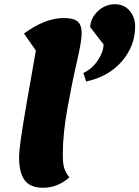

<svg xmlns="http://www.w3.org/2000/svg" viewBox="-20 -860 657 905"><path d="M386 -476 373 -516Q415 -536 441.5 -576Q468 -616 468 -651L405 -732Q407 -775 441.5 -807.5Q476 -840 521 -840Q565 -840 591 -809.5Q617 -779 617 -736Q617 -643 554 -570.5Q491 -498 386 -476ZM183 25Q123 25 96.5 -10Q70 -45 70 -119Q70 -141 75.5 -184Q81 -227 91 -287.5Q101 -348 110 -399.5Q119 -451 131.5 -521.5Q144 -592 149 -622L93 -702Q193 -775 280 -775Q327 -775 346 -758.5Q365 -742 365 -704Q365 -666 342.5 -569Q320 -472 298 -350.5Q276 -229 276 -132Q276 -86 283.5 -65Q291 -44 307 -24Q252 25 183 25Z"/></svg>

Font: Lemonada
Style: Bold
Weight: 700
Designer: Mohamed Gaber (Arabic), Eduardo Tunni (Latin)
Foundry: Kief Type Foundry
Version: Version 4.004